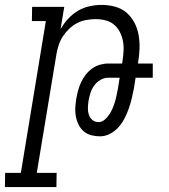

<svg xmlns="http://www.w3.org/2000/svg" viewBox="-69 -548 689 783"><path d="M161 215H-49L-48 157H16L118 -462H61L62 -520H193L178 -429Q191 -452 209 -471.5Q227 -491 249 -504Q271 -517 296 -522.5Q321 -528 345 -528Q374 -528 401 -520.5Q428 -513 447.5 -496Q467 -479 479.5 -455Q492 -431 496.5 -404Q501 -377 500 -349Q499 -321 494 -292V-289H554V-231H484L477 -187Q473 -166 468 -145.5Q463 -125 456 -105Q449 -85 439 -65.5Q429 -46 414.5 -29.5Q400 -13 380 -2.5Q360 8 339 8Q321 8 303.5 3.5Q286 -1 273 -12Q260 -23 252 -38.5Q244 -54 240.5 -71.5Q237 -89 238 -107.5Q239 -126 242 -145Q245 -162 249.5 -179Q254 -196 261.5 -212Q269 -228 280 -242.5Q291 -257 306 -268Q321 -279 338.5 -284Q356 -289 373 -289H429L431 -302Q434 -322 435 -342.5Q436 -363 432 -382.5Q428 -402 419 -419Q410 -436 395.5 -448Q381 -460 361.5 -465Q342 -470 322 -470Q303 -470 283 -466.5Q263 -463 245 -453.5Q227 -444 212.5 -430Q198 -416 187 -399Q176 -382 170 -363Q164 -344 161 -326L81 157H162ZM333 -50Q346 -50 357.5 -59.5Q369 -69 377 -81.5Q385 -94 390.5 -107Q396 -120 400 -133.5Q404 -147 406.5 -160Q409 -173 412 -187L419 -231H372Q356 -231 340.5 -222Q325 -213 315 -199Q305 -185 300 -169Q295 -153 292 -137Q290 -122 289.5 -108Q289 -94 293 -81Q297 -68 307.5 -59Q318 -50 333 -50Z"/></svg>

Font: Iosevka HT Light Extended
Style: Italic
Weight: 300
Width: 7
Italic angle: -9°
Monospace: yes
Designer: Belleve Invis
Foundry: Belleve Invis
Version: Version 32.3.0; ttfautohint (v1.8.4)